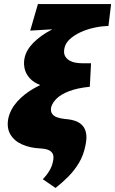

<svg xmlns="http://www.w3.org/2000/svg" viewBox="-20 -731 568 947"><path d="M254 196 191 153Q209 135 222.5 113Q236 91 241 67Q247 41 240 27.5Q233 14 217 8Q201 2 178 1Q130 -1 90.5 -18Q51 -35 31.5 -67.5Q12 -100 21 -147Q31 -192 65 -230Q99 -268 150.5 -297Q202 -326 264.5 -343.5Q327 -361 393 -366L316 -298H282Q221 -296 183.5 -309.5Q146 -323 126 -346Q106 -369 101 -394.5Q96 -420 101 -444Q109 -484 144 -519.5Q179 -555 231.5 -583Q284 -611 347 -627.5Q410 -644 477 -646L515 -603Q479 -602 443 -594Q407 -586 376 -571.5Q345 -557 324 -537.5Q303 -518 298 -494Q293 -471 300 -456.5Q307 -442 321 -433.5Q335 -425 352.5 -422Q370 -419 386 -419H429L423 -303Q362 -297 321.5 -281.5Q281 -266 259.5 -245Q238 -224 232 -201Q229 -182 237 -170Q245 -158 262.5 -152Q280 -146 302 -144Q330 -142 351.5 -134.5Q373 -127 387 -111.5Q401 -96 405 -71.5Q409 -47 401 -12Q392 35 369 73Q346 111 316.5 140.5Q287 170 254 196ZM129 -580 167 -711H528L515 -603Z"/></svg>

Font: Ysabeau Infant Black
Style: Italic
Weight: 900
Italic angle: -12°
Designer: Christian Thalmann (Catharsis Fonts)
Version: Version 2.001;gftools[0.9.30]; featfreeze: ss01,ss02,lnum